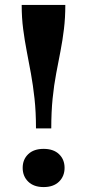

<svg xmlns="http://www.w3.org/2000/svg" viewBox="-20 -751 354 779"><path d="M245 -731H68Q68 -679 74 -633Q80 -587 88.5 -543Q97 -499 105.5 -452.5Q114 -406 120 -351.5Q126 -297 126 -230H188Q188 -297 193.5 -351.5Q199 -406 208 -453Q217 -500 225.5 -544Q234 -588 239.5 -633.5Q245 -679 245 -731ZM157 8Q117 8 94.5 -14Q72 -36 72 -70Q72 -104 94.5 -125.5Q117 -147 157 -147Q197 -147 219.5 -125.5Q242 -104 242 -70Q242 -36 219.5 -14Q197 8 157 8Z"/></svg>

Font: Roboto Serif 120pt Expanded SemiBold
Style: Regular
Weight: 600
Width: 7
Designer: Greg Gazdowicz
Foundry: Commercial Type
Version: Version 1.008